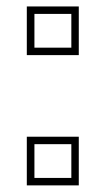

<svg xmlns="http://www.w3.org/2000/svg" viewBox="-20 -560 319 580"><path d="M61 -393.5V-540.5H218V-393.5ZM84 -416H195.5V-518H84ZM61 0V-147H218V0ZM84 -22.5H195.5V-124.5H84Z"/></svg>

Font: Tourney Expanded ExtraLight
Style: Regular
Weight: 200
Width: 7
Designer: Tyler Finck
Foundry: Etcetera Type Co
Version: Version 1.010; ttfautohint (v1.8.3)